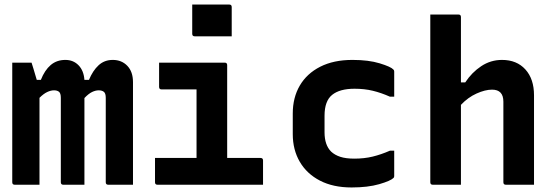

<svg xmlns="http://www.w3.org/2000/svg" viewBox="-20 -814 2440 846"><path d="M154 0H45Q34 0 34 -11V-538H119Q119 -538 127 -512.5Q135 -487 142 -462H160Q177 -505 203.5 -527.5Q230 -550 268 -550Q303 -550 326 -526.5Q349 -503 352 -462H372Q389 -503 414.5 -526.5Q440 -550 477 -550Q516 -550 541 -524Q566 -498 566 -452V0H457Q446 0 446 -11V-383Q446 -403 437.5 -409.5Q429 -416 415 -416Q401 -416 385.5 -408.5Q370 -401 352 -382V0H259Q248 0 248 -11V-383Q248 -403 240 -409.5Q232 -416 218 -416Q204 -416 188 -408.5Q172 -401 154 -383Z M663 -118H846V-420H692Q681 -420 681 -431V-538H970Q981 -538 981 -527V-118H1128Q1139 -118 1139 -107V0H674Q663 0 663 -11ZM827 -794H990Q1001 -794 1001 -783V-654H838Q827 -654 827 -665Z M1533 -550Q1604 -550 1653 -535Q1702 -520 1713 -508Q1717 -505 1717 -499V-388H1698Q1660 -405 1623 -414Q1586 -423 1542 -423Q1477 -423 1443.5 -396Q1410 -369 1410 -304V-231Q1410 -175 1439 -146Q1455 -131 1479.5 -123Q1504 -115 1541 -115Q1585 -115 1622 -124Q1659 -133 1698 -150H1717V-38Q1717 -33 1714 -30Q1701 -17 1651 -2.5Q1601 12 1529 12Q1448 12 1390 -18Q1332 -48 1301 -101Q1270 -154 1270 -223V-314Q1270 -384 1301 -437Q1332 -490 1391 -520Q1450 -550 1533 -550Z M1887 0Q1876 0 1876 -11V-750H2000Q2011 -750 2011 -739V-451H2030Q2059 -495 2100.5 -522.5Q2142 -550 2192 -550Q2257 -550 2295 -508Q2333 -466 2333 -394V0H2209Q2198 0 2198 -11V-366Q2198 -419 2148 -419Q2118 -419 2080 -402Q2042 -385 2011 -352V0Z"/></svg>

Font: Recursive Mn Lnr St
Style: Bold
Weight: 700
Monospace: yes
Version: Version 1.079;hotconv 1.0.112;makeotfexe 2.5.65598; ttfautoh